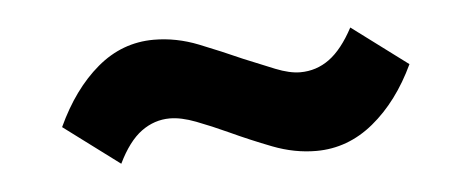

<svg xmlns="http://www.w3.org/2000/svg" viewBox="-28 -423 656 272"><g transform="rotate(-5 300.0 -287.5)"><path d="M413 -199Q382 -199 351 -211Q320 -223 292 -236Q268 -247 247 -255Q226 -263 210 -263Q188 -263 169.5 -249.5Q151 -236 136 -205L57 -264Q81 -316 116.5 -346Q152 -376 197 -376Q229 -376 260.5 -363.5Q292 -351 321 -338Q345 -328 365 -320Q385 -312 400 -312Q423 -312 441.5 -325.5Q460 -339 476 -369L555 -310Q531 -259 494.5 -229Q458 -199 413 -199Z"/></g></svg>

Font: Mulish ExtraLight Black
Style: Italic
Weight: 900
Italic angle: -9°
Version: Version 3.603